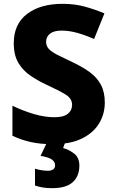

<svg xmlns="http://www.w3.org/2000/svg" viewBox="-20 -744 604 1004"><path d="M528 -208Q528 -147 497.5 -97.5Q467 -48 407 -19Q347 10 256 10Q192 10 142 -1Q92 -12 45 -34V-191Q99 -165 156 -148Q213 -131 264 -131Q313 -131 335 -149Q357 -167 357 -196Q357 -229 322.5 -250Q288 -271 223 -301Q180 -321 140.5 -347.5Q101 -374 76.5 -414.5Q52 -455 52 -518Q52 -618 121.5 -671Q191 -724 307 -724Q370 -724 423 -709.5Q476 -695 526 -674L472 -540Q424 -561 382.5 -572.5Q341 -584 302 -584Q261 -584 241 -567.5Q221 -551 221 -525Q221 -504 235 -488.5Q249 -473 279.5 -457.5Q310 -442 359 -419Q412 -394 449.5 -366.5Q487 -339 507.5 -301Q528 -263 528 -208ZM395 122Q395 177 360.5 208.5Q326 240 253 240Q224 240 201.5 236Q179 232 163 226V138Q178 143 196.5 146Q215 149 231 149Q247 149 257.5 142Q268 135 268 120Q268 102 251 90Q234 78 192 71L226 0H321L310 30Q340 38 367.5 59Q395 80 395 122Z"/></svg>

Font: Noto Kufi Arabic ExtraBold
Style: Regular
Weight: 800
Designer: Monotype Design Team, David Williams, Khaled Hosny
Foundry: Google LLC
Version: Version 2.109; ttfautohint (v1.8.4.7-5d5b)